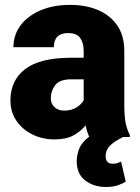

<svg xmlns="http://www.w3.org/2000/svg" viewBox="-20 -558 571 782"><path d="M492.2 182.1Q480 189.5 460.4 196.5Q440.9 203.6 411.1 203.6Q361.8 203.6 327.1 177Q292.5 150.4 292.5 99.1Q292.5 72.3 303 46.6Q313.5 21 343.3 -1.5Q334 -20.5 328.6 -47.4Q309.6 -23.4 279.5 -6.8Q249.5 9.8 201.7 9.8Q152.8 9.8 112.1 -10.3Q71.3 -30.3 46.9 -66.2Q22.5 -102.1 22.5 -148.9Q22.5 -230.5 82.5 -276.6Q142.6 -322.8 270 -322.8H320.8V-350.6Q320.8 -383.8 306.4 -403.6Q292 -423.3 257.8 -423.3Q199.2 -423.3 199.2 -365.7H34.7Q34.7 -415 63.2 -453.9Q91.8 -492.7 144 -515.4Q196.3 -538.1 266.6 -538.1Q329.6 -538.1 379.2 -517.1Q428.7 -496.1 457.5 -454.3Q486.3 -412.6 486.3 -349.6V-133.3Q486.3 -81.5 492.2 -54.9Q498 -28.3 508.8 -8.3V0H481.4Q442.4 19.5 426.3 36.9Q410.2 54.2 410.2 78.6Q410.2 91.3 416.7 100.1Q423.3 108.9 439.5 108.9Q452.1 108.9 459.5 106Q466.8 103 473.1 100.1ZM240.7 -107.4Q271 -107.4 291.5 -120.4Q312 -133.3 320.8 -149.4V-234.9H269Q223.1 -234.9 205.1 -211.4Q187 -188 187 -157.7Q187 -135.3 202.4 -121.3Q217.8 -107.4 240.7 -107.4Z"/></svg>

Font: Vazirmatn UI Black
Style: Regular
Weight: 900
Designer: Saber Rastikerdar
Foundry: Saber Rastikerdar
Version: Version 33.003